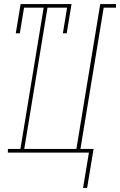

<svg xmlns="http://www.w3.org/2000/svg" viewBox="-20 -755 594 950"><path d="M391 175 420 0H19V-18H81L196 -717H99L78 -590H58L82 -735H334L310 -590H291L312 -717H215L100 -18H358L476 -735H554V-717H493L378 -18H443L411 175Z"/></svg>

Font: Iosevka Curly Slab Thin
Style: Italic
Weight: 100
Italic angle: -9°
Monospace: yes
Designer: Belleve Invis
Foundry: Belleve Invis
Version: Version 22.1.2; ttfautohint (v1.8.4)